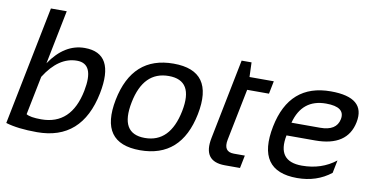

<svg xmlns="http://www.w3.org/2000/svg" viewBox="-69 -888 2123 1079"><g transform="rotate(10 993.0 -349.0)"><path d="M112.3 -89.4Q134.3 -75.2 197.8 -75.2Q368.7 -75.2 408.7 -274.9Q440.4 -434.6 339.4 -434.6Q234.9 -434.6 156.7 -310.5ZM143.6 -698.2H233.9L172.4 -390.6Q254.9 -512.7 370.1 -512.7Q544.9 -512.7 498 -276.4Q442.4 0 187 0Q76.7 0 8.3 -21Z M789.1 -73.2Q933.1 -73.2 970.2 -258.3Q1006.3 -439.5 862.3 -439.5Q718.3 -439.5 682.1 -258.3Q645 -73.2 789.1 -73.2ZM591.3 -256.3Q642.6 -512.7 877 -512.7Q1111.3 -512.7 1060.1 -256.3Q1008.8 -0.5 774.4 -0.5Q541 -0.5 591.3 -256.3Z M1250 -595.7H1306.6L1309.6 -512.7H1448.2L1433.6 -439.5H1309.1L1250 -145Q1235.8 -73.2 1297.9 -73.2H1360.4L1345.7 0H1259.8Q1130.9 0 1158.7 -138.2Z M1946.3 -366.7Q1918 -225.6 1734.9 -225.6H1571.3Q1541 -73.2 1685.5 -73.2Q1797.4 -73.2 1877.9 -136.7L1863.3 -63.5Q1782.7 0 1670.9 0Q1436 0 1488.3 -262.2Q1538.6 -512.7 1774.4 -512.7Q1975.6 -512.7 1946.3 -366.7ZM1586.4 -300.8H1750Q1842.8 -300.8 1856.4 -368.2Q1870.6 -440.4 1759.8 -440.4Q1623 -440.4 1586.4 -300.8Z"/></g></svg>

Font: Sansation
Style: Italic
Weight: 400
Designer: Bernd Montag
Version: Version 1.301